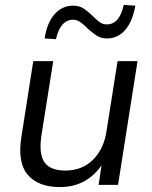

<svg xmlns="http://www.w3.org/2000/svg" viewBox="-20 -750 617 779"><path d="M223 9Q135 9 92.5 -41Q50 -91 67 -196L115 -502H196L148 -200Q137 -125 160.5 -91.5Q184 -58 245 -58Q313 -58 357 -101.5Q401 -145 412 -217L457 -502H538L459 0H380L392 -79Q330 9 223 9ZM207 -591 161 -594Q171 -658 201.5 -692.5Q232 -727 277 -727Q303 -727 321.5 -714Q340 -701 355 -686Q369 -672 382.5 -661.5Q396 -651 413 -651Q465 -651 482 -730L529 -727Q518 -663 488 -628.5Q458 -594 414 -594Q388 -594 369 -607.5Q350 -621 334 -636Q321 -649 307 -659.5Q293 -670 277 -670Q225 -670 207 -591Z"/></svg>

Font: Mulish
Style: Italic
Weight: 400
Italic angle: -9°
Designer: Vernon Adams
Foundry: Vernon Adams
Version: Version 3.603; ttfautohint (v1.8.3)